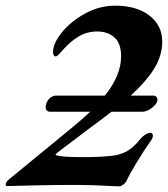

<svg xmlns="http://www.w3.org/2000/svg" viewBox="-52 -653 592 677"><path d="M503 -301Q503 -288 484.5 -273.5Q466 -259 450 -259H341Q308 -233 277 -210.5Q246 -188 222 -169Q148 -114 145 -110L144 -108Q144 -105 157 -103Q181 -99 239 -99Q298 -99 337 -103Q371 -106 395 -119.5Q419 -133 443 -163Q449 -171 459 -177.5Q469 -184 478 -185Q487 -185 487 -174Q487 -169 484 -163Q454 -120 429 -78.5Q404 -37 396 -19Q392 -9 383 -2.5Q374 4 369 4L340 3Q276 -1 213 -1Q148 -1 79 0.5Q10 2 -26 3Q-32 3 -32 -2Q-32 -6 -29 -11Q-26 -16 -21 -20L202 -203Q243 -237 266 -259H125Q109 -259 109 -276Q109 -281 111 -287Q115 -300 125 -308Q135 -316 147 -316H318Q375 -387 375 -455Q375 -500 351.5 -521Q328 -542 291 -542Q255 -542 225.5 -524.5Q196 -507 168 -475Q164 -471 156.5 -462.5Q149 -454 144 -454Q140 -454 137.5 -458.5Q135 -463 135 -470Q135 -500 166 -538.5Q197 -577 247.5 -605Q298 -633 354 -633Q430 -633 475 -598Q520 -563 520 -507Q520 -456 491 -410Q462 -364 409 -316H486Q503 -316 503 -301Z"/></svg>

Font: EB Garamond
Style: Bold Italic
Weight: 700
Italic angle: -17.2°
Designer: Georg Duffner and Octavio Pardo
Foundry: Georg Duffner
Version: Version 1.000